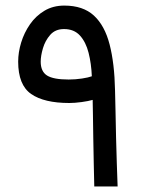

<svg xmlns="http://www.w3.org/2000/svg" viewBox="-20 -671 522 691"><path d="M229.5 -300.3Q138.7 -300.3 92 -332.8Q45.4 -365.2 45.4 -449.2Q45.4 -482.9 56.2 -518.1Q66.9 -553.2 87.9 -583.5Q108.9 -613.8 139.9 -632.3Q170.9 -650.9 211.4 -650.9Q278.8 -650.9 317.9 -615Q356.9 -579.1 374.5 -511Q392.1 -442.9 394 -345.7Q395 -312 395.8 -268.1Q396.5 -224.1 397.7 -176.3Q398.9 -128.4 400.4 -82.5Q401.9 -36.6 403.3 0H319.3Q318.4 -37.6 317.4 -83.5Q316.4 -129.4 315.7 -174.8Q314.9 -220.2 314.5 -256.8Q314 -293.5 313.5 -311.5Q298.8 -307.1 273.9 -303.7Q249 -300.3 229.5 -300.3ZM227.1 -384.8Q251.5 -384.8 275.1 -388.4Q298.8 -392.1 310.5 -396.5Q308.6 -442.4 298.8 -481Q289.1 -519.5 267.8 -543Q246.6 -566.4 210.4 -566.4Q179.2 -566.4 160.9 -545.7Q142.6 -524.9 134.5 -497.3Q126.5 -469.7 126.5 -449.2Q126.5 -413.6 149.4 -399.2Q172.4 -384.8 227.1 -384.8Z"/></svg>

Font: Vazirmatn RD
Style: Regular
Weight: 400
Designer: Saber Rastikerdar
Foundry: Saber Rastikerdar
Version: Version 32.102